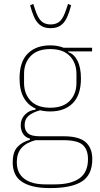

<svg xmlns="http://www.w3.org/2000/svg" viewBox="-20 -750 514 982"><path d="M452 64Q452 144 399 178Q346 212 236 212Q184 212 148 203Q112 194 89 177.5Q66 161 55.5 136.5Q45 112 45 80Q45 29 68 3Q91 -23 133 -35V-41Q110 -47 98 -65.5Q86 -84 86 -110Q86 -142 108.5 -164.5Q131 -187 162 -189V-195Q123 -212 101.5 -250.5Q80 -289 80 -349Q80 -434 122 -476Q164 -518 237 -518Q275 -518 305 -506H451V-487H329V-483Q358 -475 376 -440Q394 -405 394 -349Q394 -264 352 -222Q310 -180 237 -180Q209 -180 185 -186Q146 -175 126 -157.5Q106 -140 106 -111Q106 -82 123.5 -67.5Q141 -53 184 -53H306Q384 -53 418 -23Q452 7 452 64ZM237 -199Q303 -199 337 -234.5Q371 -270 371 -326V-372Q371 -428 337 -463.5Q303 -499 237 -499Q171 -499 137 -463.5Q103 -428 103 -372V-326Q103 -270 137 -234.5Q171 -199 237 -199ZM430 64Q430 15 403 -9Q376 -33 304 -33H161Q140 -27 123 -18.5Q106 -10 93 3.5Q80 17 73 35.5Q66 54 66 81Q66 135 104 164Q142 193 212 193H261Q343 193 386.5 162Q430 131 430 64ZM239 -606Q218 -606 202.5 -612Q187 -618 174.5 -631.5Q162 -645 152.5 -667.5Q143 -690 134 -723L150 -730L159 -703Q173 -659 191 -642Q209 -625 239 -625Q269 -625 287 -642Q305 -659 319 -703L328 -730L344 -723Q335 -690 325.5 -667.5Q316 -645 303.5 -631.5Q291 -618 275.5 -612Q260 -606 239 -606Z"/></svg>

Font: IBM Plex Sans Cond Thin
Style: Regular
Weight: 100
Width: 3
Designer: Mike Abbink, Paul van der Laan, Pieter van Rosmalen
Foundry: Bold Monday
Version: Version 1.3